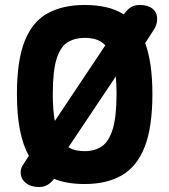

<svg xmlns="http://www.w3.org/2000/svg" viewBox="-20 -731 680 771"><path d="M137 20Q104 20 83.5 3.5Q63 -13 63 -40Q63 -53 71 -67L96 -105Q72 -148 60 -209.5Q48 -271 48 -354Q48 -489 79.5 -567Q111 -645 172 -678Q233 -711 320 -711Q367 -711 406.5 -702Q446 -693 477 -673Q492 -694 506.5 -702.5Q521 -711 541 -711Q574 -711 592.5 -696Q611 -681 611 -654Q611 -632 598 -612L563 -558Q592 -479 592 -354Q592 -219 560.5 -140Q529 -61 468.5 -26.5Q408 8 320 8Q248 8 197 -13Q173 20 137 20ZM192 -354Q192 -290 200 -245L403 -549Q387 -566 366 -572.5Q345 -579 320 -579Q281 -579 252 -561.5Q223 -544 207.5 -495.5Q192 -447 192 -354ZM320 -124Q360 -124 388.5 -143Q417 -162 432.5 -212Q448 -262 448 -354Q448 -393 445 -424L255 -140Q269 -131 285 -127.5Q301 -124 320 -124Z"/></svg>

Font: Madimi One
Style: Regular
Weight: 400
Designer: Taurai Valerie Mtake, Mirko Velimirovic
Foundry: TaVaTake
Version: Version 1.000; ttfautohint (v1.8.4.7-5d5b)